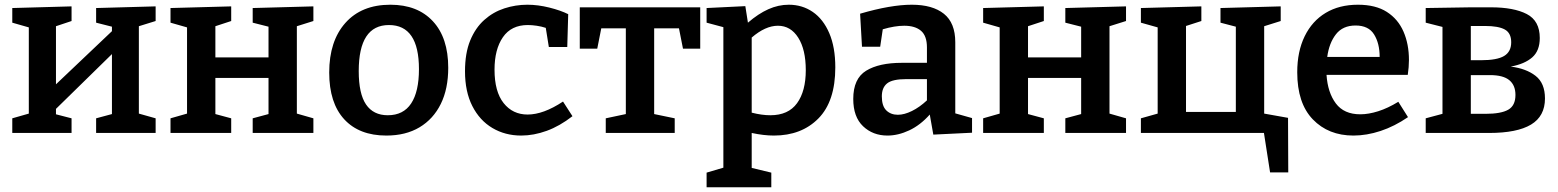

<svg xmlns="http://www.w3.org/2000/svg" viewBox="-20 -563 6599 813"><path d="M32 0V-62L102 -82V-447L32 -467V-529L283 -536V-474L217 -452V-206L454 -431V-450L387 -467V-529L639 -536V-474L568 -452V-82L639 -62V0H387V-62L454 -80V-334L217 -102V-79L283 -62V0Z M702 0V-62L772 -82V-447L702 -467V-529L959 -536V-474L892 -452V-320H1117V-450L1050 -467V-529L1307 -536V-474L1237 -452V-82L1307 -62V0H1050V-62L1117 -80V-233H892V-80L959 -62V0Z M1633 -543Q1748 -543 1813 -473Q1878 -403 1878 -276Q1878 -187 1846.5 -123Q1815 -59 1756.5 -24Q1698 11 1616 11Q1501 11 1437.5 -58Q1374 -127 1374 -256Q1374 -389 1442.5 -466Q1511 -543 1633 -543ZM1627 -457Q1499 -457 1499 -262Q1499 -166 1530 -120.5Q1561 -75 1622 -75Q1688 -75 1721 -125Q1754 -175 1754 -270Q1754 -457 1627 -457Z M2187 11Q2119 11 2065 -21Q2011 -53 1980 -114Q1949 -175 1949 -261Q1949 -338 1971 -391.5Q1993 -445 2030.5 -478.5Q2068 -512 2115.5 -527.5Q2163 -543 2213 -543Q2258 -543 2306 -531Q2354 -519 2386 -503L2382 -364H2304L2291 -445Q2273 -451 2252.5 -454Q2232 -457 2215 -457Q2145 -457 2109.5 -405.5Q2074 -354 2074 -268Q2074 -175 2112.5 -126.5Q2151 -78 2214 -78Q2281 -78 2364 -133L2404 -71Q2350 -29 2295 -9Q2240 11 2187 11Z M2545 0V-62L2630 -80V-443H2526L2509 -357H2435V-532H2945V-357H2872L2855 -443H2750V-80L2837 -62V0Z M2972 230V168L3043 147V-448L2972 -467V-529L3136 -537L3147 -467Q3191 -505 3233.5 -524Q3276 -543 3320 -543Q3377 -543 3421.5 -512.5Q3466 -482 3491.5 -422.5Q3517 -363 3517 -278Q3517 -134 3445.5 -61.5Q3374 11 3257 11Q3214 11 3163 0V148L3246 168V230ZM3242 -75Q3318 -75 3355 -126Q3392 -177 3392 -266Q3392 -353 3360 -403.5Q3328 -454 3274 -454Q3221 -454 3163 -404V-86Q3206 -75 3242 -75Z M3932 7 3917 -78Q3877 -33 3830 -11Q3783 11 3738 11Q3676 11 3634.5 -28.5Q3593 -68 3593 -144Q3593 -230 3647.5 -263.5Q3702 -297 3799 -297H3905V-362Q3905 -411 3880 -432.5Q3855 -454 3809 -454Q3769 -454 3718 -439L3707 -365H3630L3622 -505Q3752 -543 3841 -543Q3929 -543 3977 -504.5Q4025 -466 4025 -384V-83L4096 -63V-1ZM3714 -155Q3714 -114 3733 -95.5Q3752 -77 3782 -77Q3809 -77 3841.5 -93Q3874 -109 3905 -138V-228H3818Q3759 -228 3736.5 -210Q3714 -192 3714 -155Z M4143 0V-62L4213 -82V-447L4143 -467V-529L4400 -536V-474L4333 -452V-320H4558V-450L4491 -467V-529L4748 -536V-474L4678 -452V-82L4748 -62V0H4491V-62L4558 -80V-233H4333V-80L4400 -62V0Z M5434 -64 5435 167H5358L5332 0H4811V-62L4882 -82V-447L4811 -467V-529L5067 -536V-474L5002 -453V-89H5213V-450L5148 -467V-529L5403 -536V-474L5333 -452V-82Z M5711 11Q5605 11 5539 -57.5Q5473 -126 5473 -257Q5473 -345 5504.5 -409.5Q5536 -474 5593.5 -508.5Q5651 -543 5730 -543Q5805 -543 5852.5 -512.5Q5900 -482 5923 -429Q5946 -376 5946 -309Q5946 -279 5941 -246H5597Q5602 -171 5636.5 -125Q5671 -79 5740 -79Q5775 -79 5816 -92Q5857 -105 5901 -132L5942 -67Q5885 -28 5826 -8.5Q5767 11 5711 11ZM5720 -455Q5666 -455 5637 -418Q5608 -381 5600 -322H5822Q5822 -379 5798.5 -417Q5775 -455 5720 -455Z M6208 -532H6293Q6390 -532 6445 -503.5Q6500 -475 6500 -402Q6500 -348 6468 -320Q6436 -292 6377 -281Q6442 -273 6482 -242Q6522 -211 6522 -146Q6522 -71 6463 -35.5Q6404 0 6285 0H6017V-62L6088 -81V-449L6017 -467V-529ZM6268 -453H6208V-308H6251Q6319 -308 6349 -326Q6379 -344 6379 -384Q6379 -423 6352 -438Q6325 -453 6268 -453ZM6270 -81Q6336 -81 6366.5 -98.5Q6397 -116 6397 -161Q6397 -202 6371 -223.5Q6345 -245 6289 -245H6208V-81Z"/></svg>

Font: Bitter SemiBold
Style: Regular
Weight: 600
Designer: Sol Matas, and Bitter project Authors
Foundry: Sol Matas
Version: Version 2.001